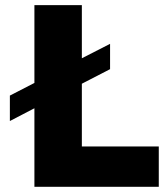

<svg xmlns="http://www.w3.org/2000/svg" viewBox="-20 -721 648 741"><path d="M295.9 -155.8H592.8V0H112.8V-303.2L18.1 -253.9V-352.1L112.8 -400.9V-701.2H295.9V-496.1L404.8 -551.8V-454.1L295.9 -397.9Z"/></svg>

Font: Montserrat-Arabic
Style: Bold
Weight: 700
Designer: Mohamed Gaber
Foundry: Kief Type Foundry
Version: Version 5.008;PS 005.008;hotconv 1.0.88;makeotf.lib2.5.64775